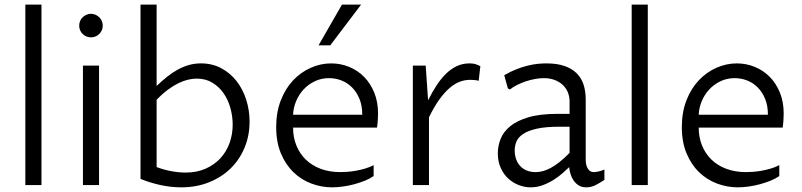

<svg xmlns="http://www.w3.org/2000/svg" viewBox="-20 -802 3477 832"><path d="M89.8 -782.2H159.7V0H89.8Z M339.4 -517.6H409.2V0H339.4ZM323.2 -690.9Q323.2 -701.7 327.1 -710.9Q331.1 -720.2 338.1 -727.1Q345.2 -733.9 354.5 -738Q363.8 -742.2 374 -742.2Q384.8 -742.2 394 -738Q403.3 -733.9 410.2 -727.1Q417 -720.2 421.1 -710.9Q425.3 -701.7 425.3 -690.9Q425.3 -680.2 421.1 -670.9Q417 -661.6 410.2 -654.8Q403.3 -647.9 394 -644Q384.8 -640.1 374 -640.1Q363.8 -640.1 354.5 -644Q345.2 -647.9 338.1 -654.8Q331.1 -661.6 327.1 -670.9Q323.2 -680.2 323.2 -690.9Z M588.9 -782.2H658.7V-429.7Q682.1 -451.7 704.6 -469.7Q727.1 -487.8 750.5 -500.5Q773.9 -513.2 798.6 -520.3Q823.2 -527.3 851.1 -527.3Q899.9 -527.3 939 -506.3Q978 -485.4 1005.4 -450.2Q1032.7 -415 1047.1 -369.4Q1061.5 -323.7 1061.5 -274.9Q1061.5 -215.3 1040.3 -163.3Q1019 -111.3 980.2 -73Q941.4 -34.7 886.7 -12.5Q832 9.8 765.1 9.8Q721.2 9.8 675.8 0Q630.4 -9.8 588.9 -26.9ZM658.7 -78.1Q690.4 -65.9 723.1 -60.1Q755.9 -54.2 784.2 -54.2Q832.5 -54.2 870.4 -70.8Q908.2 -87.4 934.6 -115.7Q960.9 -144 974.6 -181.9Q988.3 -219.7 988.3 -262.2Q988.3 -297.9 978.5 -333.5Q968.8 -369.1 949.2 -397.5Q929.7 -425.8 900.4 -443.6Q871.1 -461.4 832.5 -461.4Q814.9 -461.4 795.2 -456.8Q775.4 -452.1 753.7 -441.7Q731.9 -431.2 708 -413.6Q684.1 -396 658.7 -369.6Z M1599.1 -39.1Q1583 -27.8 1561.3 -19Q1539.6 -10.3 1515.4 -3.7Q1491.2 2.9 1466.3 6.3Q1441.4 9.8 1419.4 9.8Q1373 9.8 1329.3 -6.6Q1285.6 -22.9 1251.7 -55.7Q1217.8 -88.4 1197.3 -137.2Q1176.8 -186 1176.8 -251.5Q1176.8 -315.9 1196.8 -367.2Q1216.8 -418.5 1250.2 -453.9Q1283.7 -489.3 1326.7 -508.3Q1369.6 -527.3 1415 -527.3Q1456.1 -527.3 1492.9 -512.2Q1529.8 -497.1 1557.6 -469Q1585.4 -440.9 1601.8 -400.6Q1618.2 -360.4 1618.2 -310.1Q1618.2 -299.8 1617.2 -283Q1616.2 -266.1 1613.8 -249H1250Q1250 -207 1264.2 -171.9Q1278.3 -136.7 1304.7 -110.8Q1331.1 -85 1369.1 -70.6Q1407.2 -56.2 1455.1 -56.2Q1467.3 -56.2 1484.6 -57.4Q1502 -58.6 1521.5 -62Q1541 -65.4 1561.3 -71.3Q1581.5 -77.1 1599.1 -86.4ZM1549.8 -304.7Q1549.8 -344.2 1537.6 -373.8Q1525.4 -403.3 1505.4 -423.3Q1485.4 -443.4 1459.5 -453.4Q1433.6 -463.4 1405.8 -463.4Q1372.1 -463.4 1343.8 -449.7Q1315.4 -436 1294.9 -413.6Q1274.4 -391.1 1262.7 -362.5Q1251 -334 1250 -304.7ZM1360.4 -605.5 1461.9 -782.2H1544.9L1411.1 -605.5Z M1769 -517.6H1824.7L1835 -367.2Q1852.5 -402.3 1871.6 -431.6Q1890.6 -460.9 1912.4 -482.2Q1934.1 -503.4 1959.2 -515.4Q1984.4 -527.3 2014.6 -527.3Q2027.8 -527.3 2038.3 -524.7Q2048.8 -522 2061.5 -515.1L2054.2 -451.7Q2047.9 -454.1 2037.1 -455.1Q2026.4 -456.1 2017.6 -456.1Q1994.6 -456.1 1972.4 -447.8Q1950.2 -439.5 1928 -420.4Q1905.8 -401.4 1883.5 -370.4Q1861.3 -339.4 1838.9 -293.9V0H1769Z M2446.3 -77.6Q2435.5 -67.4 2418.9 -52.5Q2402.3 -37.6 2380.6 -23.7Q2358.9 -9.8 2333.3 0Q2307.6 9.8 2279.3 9.8Q2253.4 9.8 2228 0Q2202.6 -9.8 2182.4 -28.3Q2162.1 -46.9 2149.7 -74.5Q2137.2 -102.1 2137.2 -137.7Q2137.2 -168.9 2149.2 -199.7Q2161.1 -230.5 2190.4 -254.6Q2219.7 -278.8 2269.5 -293.7Q2319.3 -308.6 2395.5 -308.6H2448.2V-360.8Q2448.2 -384.3 2440.2 -403.1Q2432.1 -421.9 2417.2 -435.3Q2402.3 -448.7 2381.8 -456.1Q2361.3 -463.4 2336.4 -463.4Q2318.8 -463.4 2298.6 -459.7Q2278.3 -456.1 2258.5 -449.5Q2238.8 -442.9 2220.7 -433.8Q2202.6 -424.8 2189.5 -414.1L2180.7 -418.9L2165 -476.1Q2192.9 -492.2 2218.5 -502.2Q2244.1 -512.2 2267.3 -517.8Q2290.5 -523.4 2310.5 -525.4Q2330.6 -527.3 2347.7 -527.3Q2393.6 -527.3 2426 -516.1Q2458.5 -504.9 2479 -484.4Q2499.5 -463.9 2508.8 -435.1Q2518.1 -406.2 2518.1 -371.1V-110.4Q2518.1 -105 2519 -95.9Q2520 -86.9 2523.7 -78.1Q2527.3 -69.3 2534.4 -62.7Q2541.5 -56.2 2553.7 -56.2Q2561.5 -56.2 2574.2 -59.1Q2586.9 -62 2599.1 -67.4V-22.5Q2578.1 -8.3 2559.6 0.7Q2541 9.8 2520.5 9.8Q2501 9.8 2487.5 1.2Q2474.1 -7.3 2465.3 -20.3Q2456.5 -33.2 2452.1 -48.6Q2447.8 -64 2446.3 -77.6ZM2448.2 -252.9H2404.8Q2343.3 -252.9 2305.2 -244.1Q2267.1 -235.4 2246.1 -220.9Q2225.1 -206.5 2217.8 -188.2Q2210.4 -169.9 2210.4 -150.4Q2210.4 -129.4 2216.6 -112.1Q2222.7 -94.7 2234.4 -82.3Q2246.1 -69.8 2262.9 -63Q2279.8 -56.2 2301.3 -56.2Q2315.9 -56.2 2332 -60.3Q2348.1 -64.5 2366 -74Q2383.8 -83.5 2404.3 -99.6Q2424.8 -115.7 2448.2 -139.6Z M2717.3 -782.2H2787.1V0H2717.3Z M3356.9 -39.1Q3340.8 -27.8 3319.1 -19Q3297.4 -10.3 3273.2 -3.7Q3249 2.9 3224.1 6.3Q3199.2 9.8 3177.2 9.8Q3130.9 9.8 3087.2 -6.6Q3043.5 -22.9 3009.5 -55.7Q2975.6 -88.4 2955.1 -137.2Q2934.6 -186 2934.6 -251.5Q2934.6 -315.9 2954.6 -367.2Q2974.6 -418.5 3008.1 -453.9Q3041.5 -489.3 3084.5 -508.3Q3127.4 -527.3 3172.9 -527.3Q3213.9 -527.3 3250.7 -512.2Q3287.6 -497.1 3315.4 -469Q3343.3 -440.9 3359.6 -400.6Q3376 -360.4 3376 -310.1Q3376 -299.8 3375 -283Q3374 -266.1 3371.6 -249H3007.8Q3007.8 -207 3022 -171.9Q3036.1 -136.7 3062.5 -110.8Q3088.9 -85 3127 -70.6Q3165 -56.2 3212.9 -56.2Q3225.1 -56.2 3242.4 -57.4Q3259.8 -58.6 3279.3 -62Q3298.8 -65.4 3319.1 -71.3Q3339.4 -77.1 3356.9 -86.4ZM3307.6 -304.7Q3307.6 -344.2 3295.4 -373.8Q3283.2 -403.3 3263.2 -423.3Q3243.2 -443.4 3217.3 -453.4Q3191.4 -463.4 3163.6 -463.4Q3129.9 -463.4 3101.6 -449.7Q3073.2 -436 3052.7 -413.6Q3032.2 -391.1 3020.5 -362.5Q3008.8 -334 3007.8 -304.7Z"/></svg>

Font: Proza Libre
Style: Light
Weight: 300
Designer: Jasper de Waard
Foundry: Jasper de Waard
Version: Version 1.000; ttfautohint (v1.4.1.8-43bc)